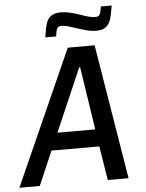

<svg xmlns="http://www.w3.org/2000/svg" viewBox="-89 -929 740 976"><g transform="rotate(-5 281.0 -441.0)"><path d="M0 0ZM421 0 393 -174H149L74 0H-30L277 -688H414L527 0ZM331 -583H326L187 -262H380ZM428 -761Q406 -761 384.5 -766.5Q363 -772 329 -783Q309 -790 289.5 -795.5Q270 -801 256 -801Q238 -801 232.5 -791Q227 -781 223 -750H168Q174 -796 182 -820.5Q190 -845 207.5 -857.5Q225 -870 258 -870Q297 -870 358 -848Q377 -841 396 -836Q415 -831 430 -831Q447 -831 452.5 -840.5Q458 -850 463 -882H518Q511 -836 503 -811.5Q495 -787 478 -774Q461 -761 428 -761Z"/></g></svg>

Font: Assailand Medium
Style: Italic
Weight: 500
Italic angle: -8°
Designer: Hector Gatti with collaboration of the Omnibus-Type team
Foundry: Omnibus-Type
Version: Version 0.072;October 19, 2019;FontCreator 12.0.0.2547 64-bi